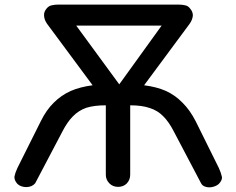

<svg xmlns="http://www.w3.org/2000/svg" viewBox="-20 -801 1013 823"><path d="M486.3 0Q463.9 0 449.2 -14.6Q433.6 -30.3 433.6 -51.8Q433.6 -151.4 433.6 -349.6Q383.8 -349.6 349.6 -338.9Q316.4 -327.1 292 -301.8Q268.6 -278.3 248 -238.3Q209 -164.1 130.9 -15.6Q118.2 0 93.8 1Q69.3 1 54.7 -12.7Q42 -27.3 42 -40Q42 -43 42 -44.9Q44.9 -59.6 54.7 -81.1Q87.9 -147.5 154.3 -280.3Q178.7 -330.1 210.9 -361.3Q242.2 -392.6 283.2 -411.1Q324.2 -428.7 377 -435.5Q311.5 -523.4 181.6 -699.2Q169.9 -715.8 168.9 -733.4Q167 -750 180.7 -765.6Q190.4 -776.4 202.1 -778.3Q214.8 -781.2 226.6 -781.2Q400.4 -781.2 748 -781.2Q761.7 -781.2 773.4 -778.3Q785.2 -776.4 793.9 -765.6Q807.6 -750 806.6 -733.4Q804.7 -715.8 793 -699.2Q727.5 -611.3 597.7 -435.5Q651.4 -428.7 691.4 -411.1Q731.4 -392.6 761.7 -361.3Q793.9 -330.1 819.3 -280.3Q851.6 -213.9 918 -81.1Q927.7 -59.6 930.7 -44.9Q931.6 -43 931.6 -40Q931.6 -27.3 918 -12.7Q908.2 -3.9 892.6 0Q884.8 2 877 2Q869.1 2 862.3 0Q847.7 -3.9 841.8 -15.6Q802.7 -89.8 724.6 -238.3Q704.1 -278.3 679.7 -302.7Q656.2 -327.1 622.1 -337.9Q588.9 -349.6 538.1 -349.6Q538.1 -251 538.1 -51.8Q538.1 -30.3 523.4 -14.6Q508.8 0 486.3 0ZM491.2 -439.5Q536.1 -502 672.9 -691.4Q581.1 -691.4 306.6 -691.4Q352.5 -627.9 491.2 -439.5Z"/></svg>

Font: Abed
Style: Bold
Weight: 700
Designer: Johan Aakerlund
Version: Version 3.105